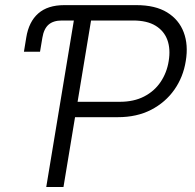

<svg xmlns="http://www.w3.org/2000/svg" viewBox="-20 -748 779 768"><path d="M75.7 -541 85 -597.7Q95.2 -661.1 133.1 -694.3Q170.9 -727.5 237.3 -727.5H285.6L275.4 -666H227.5Q193.4 -666 174.3 -649.4Q155.3 -632.8 149.4 -596.7L140.1 -541ZM165 0 285.6 -727.5H525.4Q601.1 -727.5 648.4 -698.5Q695.8 -669.4 714.8 -618.9Q733.9 -568.4 723.1 -503.9Q712.9 -439.5 677.2 -388.9Q641.6 -338.4 584.5 -308.8Q527.3 -279.3 451.7 -279.3H261.2L271.5 -340.8H459Q515.6 -340.8 556.6 -362.1Q597.7 -383.3 622.6 -420.4Q647.5 -457.5 654.8 -503.9Q662.6 -551.3 649.7 -587.6Q636.7 -624 602.5 -645Q568.4 -666 512.2 -666H344.2L233.9 0Z"/></svg>

Font: Inter 17pt Light
Style: Italic
Weight: 300
Italic angle: -9.3988°
Version: Version 4.001;git-66647c0bb